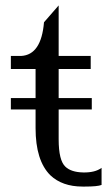

<svg xmlns="http://www.w3.org/2000/svg" viewBox="-20 -678 409 707"><path d="M354 -60Q330 -42 286 -43Q242 -44 221 -64Q196 -87 196 -165V-275H318V-317H196V-424H314V-472H196V-658L142 -596Q132 -476 58 -472H20V-424H111V-317H20V-275H111V-206Q111 -87 165 -33Q209 9 284 9H293Q339 9 354 3Z"/></svg>

Font: Sawarabi Mincho
Style: Regular
Weight: 400
Version: Version 1.082; ttfautohint (v1.8.4.7-5d5b)